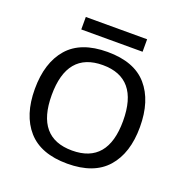

<svg xmlns="http://www.w3.org/2000/svg" viewBox="-115 -706 787 824"><g transform="rotate(20 279.0 -294.5)"><path d="M139 -604H419V-547H139ZM39 -239Q39 -359 98 -427Q157 -495 279 -495Q401 -495 460 -427Q519 -359 519 -239Q519 -120 459.5 -52.5Q400 15 279 15Q158 15 98.5 -52.5Q39 -120 39 -239ZM442 -239Q442 -337 401 -386Q360 -435 279 -435Q116 -435 116 -239Q116 -45 279 -45Q442 -45 442 -239Z"/></g></svg>

Font: Pridi Light
Style: Regular
Weight: 300
Designer: Katatrad Team
Foundry: CadsonDemak
Version: Version 1.003